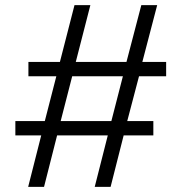

<svg xmlns="http://www.w3.org/2000/svg" viewBox="-20 -718 685 750"><path d="M90 12 141 -189H40V-245H155L200 -420H91V-476H214L271 -698H333L276 -476H474L532 -698H594L536 -476H629V-420H523L477 -245H579V-189H463L412 12H350L401 -189H203L152 12ZM217 -245H415L460 -420H262Z"/></svg>

Font: Archivo SemiExpanded ExtraLight
Style: Italic
Weight: 250
Width: 6
Italic angle: -10°
Designer: Hector Gatti
Foundry: Omnibus-Type
Version: Version 2.001